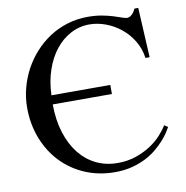

<svg xmlns="http://www.w3.org/2000/svg" viewBox="-78 -753 818 844"><g transform="rotate(-10 330.5 -331.5)"><path d="M632.3 -139.6Q627.4 -130.9 617.7 -115.7Q607.9 -100.6 592.5 -83.5Q577.1 -66.4 555.9 -48.6Q534.7 -30.8 507.1 -16.6Q479.5 -2.4 445.1 6.6Q410.6 15.6 369.1 15.6Q297.4 15.6 236.6 -10Q175.8 -35.6 131.3 -81.8Q86.9 -127.9 61.8 -191.7Q36.6 -255.4 36.6 -331.1Q36.6 -375 47.9 -417.7Q59.1 -460.4 79.8 -499Q100.6 -537.6 130.1 -570.3Q159.7 -603 196.3 -627Q232.9 -650.9 276.4 -664.3Q319.8 -677.7 367.7 -677.7Q402.8 -677.7 430.9 -672.4Q459 -667 480.2 -660.4Q501.5 -653.8 516.1 -648.4Q530.8 -643.1 539.1 -643.1Q548.8 -643.1 559.3 -652.3Q569.8 -661.6 576.7 -677.7H593.8L605.5 -455.6H586.9Q581.1 -498 560.1 -532.7Q539.1 -567.4 508.5 -592Q478 -616.7 441.7 -630.1Q405.3 -643.6 369.1 -643.6Q324.2 -643.6 285.2 -622.8Q246.1 -602.1 217 -565.2Q188 -528.3 170.7 -477.3Q153.3 -426.3 151.4 -365.7H414.1V-325.2H149.9Q150.4 -254.4 168.2 -198.2Q186 -142.1 217.5 -102.8Q249 -63.5 292.2 -42.7Q335.4 -22 387.7 -22Q432.1 -22 469.5 -34.9Q506.8 -47.9 535.6 -66.9Q564.5 -85.9 584.7 -108.4Q605 -130.9 616.2 -149.9Z"/></g></svg>

Font: Doulos SIL
Style: Regular
Weight: 400
Designer: Walt Agee, Victor Gaultney, Peter Martin, Debbi Hosken
Foundry: SIL International
Version: Version 4.110; 2011; Maintenance release